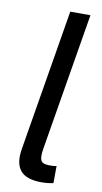

<svg xmlns="http://www.w3.org/2000/svg" viewBox="-85 -768 429 810"><g transform="rotate(10 130.0 -363.0)"><path d="M153.3 2.4Q88.4 2.4 63 -28.3Q37.6 -59.1 47.4 -119.6L148.4 -727.5H234.9L136.7 -137.2Q130.9 -101.1 137.9 -87.4Q145 -73.7 173.8 -73.7Q184.6 -73.7 191.9 -74.2Q199.2 -74.7 204.6 -76.2L204.1 -2.9Q193.8 -0.5 180.4 1Q167 2.4 153.3 2.4Z"/></g></svg>

Font: Inter 20pt
Style: Italic
Weight: 400
Italic angle: -9.3988°
Version: Version 4.001;git-66647c0bb